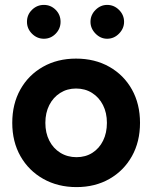

<svg xmlns="http://www.w3.org/2000/svg" viewBox="-20 -751 621 783"><path d="M292 12Q216 12 156.5 -21.5Q97 -55 63.5 -114Q30 -173 30 -250Q30 -327 63 -386Q96 -445 155 -478.5Q214 -512 290 -512Q367 -512 426 -478.5Q485 -445 518 -386Q551 -327 551 -250Q551 -173 518 -114Q485 -55 426.5 -21.5Q368 12 292 12ZM292 -110Q329 -110 357 -128Q385 -146 400.5 -177.5Q416 -209 416 -250Q416 -291 400 -322.5Q384 -354 355.5 -372Q327 -390 290 -390Q254 -390 225.5 -372Q197 -354 181 -322.5Q165 -291 165 -250Q165 -209 181 -177.5Q197 -146 226 -128Q255 -110 292 -110ZM417 -593Q390 -593 369.5 -614Q349 -635 349 -662Q349 -690 369.5 -710.5Q390 -731 417 -731Q445 -731 465.5 -710.5Q486 -690 486 -662Q486 -635 465.5 -614Q445 -593 417 -593ZM159 -593Q131 -593 110.5 -613.5Q90 -634 90 -662Q90 -691 110.5 -711Q131 -731 159 -731Q187 -731 207 -711Q227 -691 227 -662Q227 -634 207 -613.5Q187 -593 159 -593Z"/></svg>

Font: Figtree
Style: Bold
Weight: 700
Designer: Erik Kennedy
Foundry: Erik Kennedy
Version: Version 2.001;gftools[0.9.30]